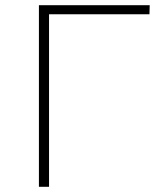

<svg xmlns="http://www.w3.org/2000/svg" viewBox="-20 -720 605 740"><path d="M169 -665H556L557 -700H130V0H169Z"/></svg>

Font: Montserrat-Alt1 ExtLt
Style: Regular
Weight: 200
Designer: Differentunic
Foundry: Differentunic
Version: Version 7.222